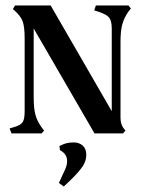

<svg xmlns="http://www.w3.org/2000/svg" viewBox="-20 -487 530 701"><path d="M420 -336V-57Q420 -36 429 -22L438 -10L429 0H325L103 -383V-131Q103 -91 109.5 -67.5Q116 -44 132 -22L141 -10L132 0H22L15 -18Q41 -25 51.5 -31Q62 -37 66 -48Q70 -59 70 -83V-347Q70 -391 62 -411Q54 -431 27 -454L35 -467H165L388 -81V-384Q388 -414 375.5 -426Q363 -438 324 -449L330 -467H449L458 -456L449 -445Q433 -422 426.5 -398Q420 -374 420 -336ZM249 33Q269 33 282 44.5Q295 56 295 79Q295 101 281 121.5Q267 142 238 170L213 194L195 181L218 131Q225 116 225 101Q225 80 208 67L199 61L197 46L204 43Q223 33 249 33Z"/></svg>

Font: Katibeh
Style: Regular
Weight: 400
Designer: Arabic design by Kourosh Beigpour, Latin design by Eduardo Tunni, engineering by Lasse Fister
Version: Version 1.000